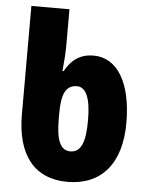

<svg xmlns="http://www.w3.org/2000/svg" viewBox="-54 -805 669 859"><g transform="rotate(5 280.5 -375.0)"><path d="M281 10C433 10 521 -93 521 -275C521 -457 455 -563 349 -563C291 -563 251 -536 221 -482H216C220 -525 223 -566 223 -595V-760H52V-273C52 -90 133 10 281 10ZM282 -127C238 -127 218 -170 218 -266V-292C218 -378 236 -420 287 -420C328 -420 349 -370 349 -273C349 -178 332 -127 282 -127Z"/></g></svg>

Font: Noto Sans Georgian Condensed Black
Style: Regular
Weight: 900
Width: 3
Designer: Monotype Design Team, Akaki Razmadze
Foundry: Google LLC
Version: Version 2.005